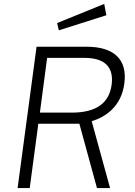

<svg xmlns="http://www.w3.org/2000/svg" viewBox="-20 -962 689 982"><path d="M513 -942 272 -844 281 -807 524 -884ZM543 0 449 -342C518 -363 601 -416 616 -536C632 -656 565 -723 423 -723H167L70 0H132L176 -329H386L476 0ZM347 -386H184L221 -666H411C512 -666 563 -623 551 -529C538 -430 466 -386 347 -386Z"/></svg>

Font: United Sans ExtraLight
Style: Italic
Weight: 200
Italic angle: -8°
Designer: Pablo Impallari, Rodrigo Fuenzalida (Modified by Dan O. Williams)
Version: Version 1.000;PS 001.000;hotconv 1.0.88;makeotf.lib2.5.64775